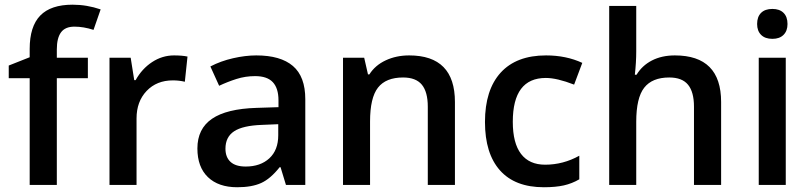

<svg xmlns="http://www.w3.org/2000/svg" viewBox="-20 -785 3437 815"><path d="M353 -453.1H221.2V0H106V-453.1H17.1V-506.8L106 -542V-577.1Q106 -672.9 150.9 -719Q195.8 -765.1 288.1 -765.1Q348.6 -765.1 407.2 -745.1L377 -658.2Q334.5 -671.9 295.9 -671.9Q256.8 -671.9 239 -647.7Q221.2 -623.5 221.2 -575.2V-540H353Z M718.8 -549.8Q753.4 -549.8 775.9 -544.9L764.6 -438Q740.2 -443.8 713.9 -443.8Q645 -443.8 602.3 -398.9Q559.6 -354 559.6 -282.2V0H444.8V-540H534.7L549.8 -444.8H555.7Q582.5 -493.2 625.7 -521.5Q668.9 -549.8 718.8 -549.8Z M1193.8 0 1170.9 -75.2H1167Q1127.9 -25.9 1088.4 -8.1Q1048.8 9.8 986.8 9.8Q907.2 9.8 862.5 -33.2Q817.9 -76.2 817.9 -154.8Q817.9 -238.3 879.9 -280.8Q941.9 -323.2 1068.8 -327.1L1162.1 -330.1V-358.9Q1162.1 -410.6 1137.9 -436.3Q1113.8 -461.9 1063 -461.9Q1021.5 -461.9 983.4 -449.7Q945.3 -437.5 910.2 -420.9L873 -502.9Q917 -525.9 969.2 -537.8Q1021.5 -549.8 1067.9 -549.8Q1170.9 -549.8 1223.4 -504.9Q1275.9 -460 1275.9 -363.8V0ZM1022.9 -78.1Q1085.4 -78.1 1123.3 -113Q1161.1 -147.9 1161.1 -210.9V-257.8L1091.8 -254.9Q1010.7 -252 973.9 -227.8Q937 -203.6 937 -153.8Q937 -117.7 958.5 -97.9Q980 -78.1 1022.9 -78.1Z M1911.1 0H1795.9V-332Q1795.9 -394.5 1770.8 -425.3Q1745.6 -456.1 1690.9 -456.1Q1618.2 -456.1 1584.5 -413.1Q1550.8 -370.1 1550.8 -269V0H1436V-540H1525.9L1542 -469.2H1547.9Q1572.3 -507.8 1617.2 -528.8Q1662.1 -549.8 1716.8 -549.8Q1911.1 -549.8 1911.1 -352.1Z M2288.6 9.8Q2166 9.8 2102.3 -61.8Q2038.6 -133.3 2038.6 -267.1Q2038.6 -403.3 2105.2 -476.6Q2171.9 -549.8 2297.9 -549.8Q2383.3 -549.8 2451.7 -518.1L2417 -425.8Q2344.2 -454.1 2296.9 -454.1Q2156.7 -454.1 2156.7 -268.1Q2156.7 -177.2 2191.7 -131.6Q2226.6 -85.9 2293.9 -85.9Q2370.6 -85.9 2439 -124V-23.9Q2408.2 -5.9 2373.3 2Q2338.4 9.8 2288.6 9.8Z M3041 0H2925.8V-332Q2925.8 -394.5 2900.6 -425.3Q2875.5 -456.1 2820.8 -456.1Q2748.5 -456.1 2714.6 -412.8Q2680.7 -369.6 2680.7 -268.1V0H2565.9V-759.8H2680.7V-566.9Q2680.7 -520.5 2674.8 -467.8H2682.1Q2705.6 -506.8 2747.3 -528.3Q2789.1 -549.8 2844.7 -549.8Q3041 -549.8 3041 -352.1Z M3315.4 0H3200.7V-540H3315.4ZM3193.8 -683.1Q3193.8 -713.9 3210.7 -730.5Q3227.5 -747.1 3258.8 -747.1Q3289.1 -747.1 3305.9 -730.5Q3322.8 -713.9 3322.8 -683.1Q3322.8 -653.8 3305.9 -637Q3289.1 -620.1 3258.8 -620.1Q3227.5 -620.1 3210.7 -637Q3193.8 -653.8 3193.8 -683.1Z"/></svg>

Font: f0_53748          
Style: Regular
Weight: 600
Foundry: Ascender Corporation
Version: Version 1.10